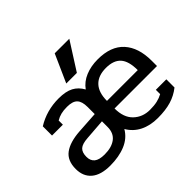

<svg xmlns="http://www.w3.org/2000/svg" viewBox="-159 -927 1164 1164"><g transform="rotate(-45 423.0 -345.0)"><path d="M429 -705H554L440 -526H349ZM23 -119Q23 -191 68.5 -224.5Q114 -258 200 -264L340 -273V-334Q340 -381 320 -402Q300 -423 252 -423Q222 -423 200 -417.5Q178 -412 158 -400V-364H65V-443Q149 -495 252 -495Q313 -495 349 -476Q385 -457 407 -417Q435 -456 482 -475.5Q529 -495 587 -495Q700 -495 756.5 -432.5Q813 -370 813 -258V-212H449Q449 -134 491 -94Q533 -54 595 -54Q632 -54 658 -60Q684 -66 706 -78V-115H796V-45Q757 -14 709 0.5Q661 15 594 15Q529 15 480 -9.5Q431 -34 403 -82Q374 -32 317.5 -8.5Q261 15 186 15Q106 15 64.5 -20Q23 -55 23 -119ZM713 -277Q713 -354 682 -388.5Q651 -423 586 -423Q519 -423 484 -386Q449 -349 449 -277ZM340 -163V-211L208 -201Q159 -198 140 -180.5Q121 -163 121 -125Q121 -92 142 -74.5Q163 -57 210 -57Q270 -57 305 -83.5Q340 -110 340 -163Z"/></g></svg>

Font: Pridi
Style: Regular
Weight: 400
Designer: Katatrad Team
Foundry: CadsonDemak
Version: Version 1.001